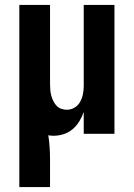

<svg xmlns="http://www.w3.org/2000/svg" viewBox="-20 -540 540 775"><path d="M58 215V-520H182V-200Q182 -188 183 -176.5Q184 -165 187 -154Q190 -143 195 -132.5Q200 -122 208 -113.5Q216 -105 227 -101Q238 -97 250 -97Q267 -97 281.5 -106Q296 -115 304 -130Q312 -145 315 -161.5Q318 -178 318 -194V-520H442V0H318V-88Q311 -68 300 -50Q289 -32 273 -18.5Q257 -5 237 1.5Q217 8 196 8Q191 8 185.5 7.5Q180 7 175 6Q179 31 180.5 56.5Q182 82 182 107V215Z"/></svg>

Font: Iosevka Term Curly Extrabold
Style: Regular
Weight: 800
Designer: Belleve Invis
Foundry: Belleve Invis
Version: Version 32.3.0